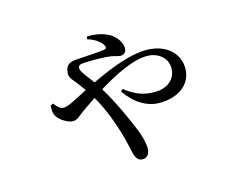

<svg xmlns="http://www.w3.org/2000/svg" viewBox="-91 -720 1182 932"><g transform="rotate(-15 500.0 -254.0)"><path d="M168 -305 155 -299C152 -271 155 -256 165 -241C179 -220 217 -197 240 -197C264 -197 275 -214 307 -236L370 -279C413 -205 438 -130 454 -77C468 -30 475 12 481 33C489 58 500 69 519 69C542 69 556 51 556 23C556 -5 544 -49 528 -85C504 -143 465 -231 417 -310C505 -364 598 -410 668 -410C723 -410 768 -375 768 -323C768 -266 723 -231 660 -231C604 -231 561 -248 513 -286L502 -276C548 -209 608 -174 670 -174C764 -174 833 -224 833 -304C833 -381 770 -439 672 -439C592 -439 493 -401 390 -352C365 -385 335 -421 335 -436C335 -453 345 -455 366 -457C409 -459 471 -458 497 -454C514 -452 532 -444 546 -444C563 -444 575 -455 575 -475C575 -494 566 -513 550 -531C529 -555 484 -579 412 -577L408 -564C451 -551 477 -528 484 -511C489 -500 486 -495 475 -493C455 -490 403 -486 351 -483C326 -481 282 -485 276 -436C271 -407 289 -394 305 -373L339 -327L282 -298C256 -284 231 -272 213 -272C196 -272 181 -288 168 -305Z"/></g></svg>

Font: Noto Serif TC Medium
Style: Regular
Weight: 500
Designer: Ryoko NISHIZUKA 西塚涼子 (kana & ideographs); Frank Grießhammer (Latin, Greek & Cyrillic); Wenlong ZHANG 张文龙 (bopomofo); San
Foundry: Adobe
Version: Version 2.001;hotconv 1.1.0;makeotfexe 2.6.0